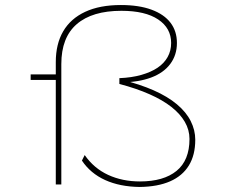

<svg xmlns="http://www.w3.org/2000/svg" viewBox="-20 -734 907 764"><path d="M536 10Q457 9 398.5 -17.5Q340 -44 306 -95L317 -117Q354 -64 410.5 -38Q467 -12 537 -12Q631 -12 682.5 -54Q734 -96 734 -181Q734 -217 715.5 -249Q697 -281 662 -308.5Q627 -336 575 -359Q523 -382 455 -400V-423Q504 -425 542.5 -436Q581 -447 607 -464.5Q633 -482 647 -507Q661 -532 661 -563Q661 -622 609.5 -656.5Q558 -691 463 -691Q347 -691 285.5 -638Q224 -585 224 -479V0H202V-487Q202 -559 231.5 -609.5Q261 -660 319 -687Q377 -714 461 -714Q533 -714 583 -695.5Q633 -677 658.5 -643.5Q684 -610 684 -563Q684 -515 657.5 -479.5Q631 -444 581.5 -425.5Q532 -407 463 -406V-417Q536 -399 591.5 -374.5Q647 -350 684 -319Q721 -288 739 -252Q757 -216 757 -178Q757 -117 731.5 -75.5Q706 -34 657 -12.5Q608 9 536 10ZM102 -416V-438H213V-416Z"/></svg>

Font: Lexend Peta Thin
Style: Regular
Weight: 250
Version: Version 1.007